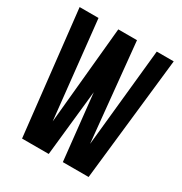

<svg xmlns="http://www.w3.org/2000/svg" viewBox="-165 -821 892 942"><g transform="rotate(30 281.5 -350.0)"><path d="M324 0H470L548 -700H452L395 -144L340 -700H234L181 -148L122 -700H15L93 0H244L284 -373Z"/></g></svg>

Font: Bebas Neue
Style: Bold
Weight: 700
Designer: Ryoichi Tsunekawa
Foundry: Ryoichi Tsunekawa
Version: Version 1.300